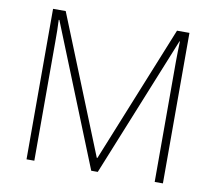

<svg xmlns="http://www.w3.org/2000/svg" viewBox="-79 -806 1008 897"><g transform="rotate(10 425.5 -357.0)"><path d="M409 0H440L710 -667H712C711 -632 710 -599 710 -569V0H749V-714H690L427 -64H424L162 -714H102V0H139V-563C139 -602 139 -634 137 -668H140Z"/></g></svg>

Font: Noto Sans Lao ExtraLight
Style: Regular
Weight: 200
Designer: Monotype Design Team
Foundry: Monotype Imaging Inc.
Version: Version 2.003